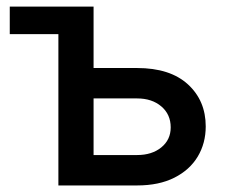

<svg xmlns="http://www.w3.org/2000/svg" viewBox="-20 -566 695 586"><path d="M9.8 -461.9V-545.9H265.6V-358.4H398.4Q499 -358.4 553.5 -308.6Q607.9 -258.8 607.9 -180.2Q607.9 -128.9 583.5 -88.1Q559.1 -47.4 512.2 -23.7Q465.3 0 398.4 0H158.2V-461.9ZM265.6 -265.6V-92.8H398.4Q443.8 -92.8 472.4 -116.2Q501 -139.6 501 -177.2Q501 -216.8 472.4 -241.2Q443.8 -265.6 398.4 -265.6Z"/></svg>

Font: Inter Medium
Style: Regular
Weight: 500
Designer: Rasmus Andersson
Foundry: rsms
Version: Version 4.001;git-9221beed3